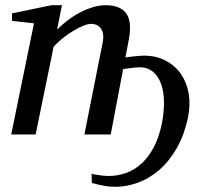

<svg xmlns="http://www.w3.org/2000/svg" viewBox="-20 -514 782 734"><path d="M302.7 0 373 -354Q376.5 -374 373.3 -387.2Q370.1 -400.4 363 -408.4Q356 -416.5 346.7 -419.7Q337.4 -422.9 329.1 -422.9Q316.9 -422.9 299.1 -415.8Q281.2 -408.7 261.5 -397Q241.7 -385.3 221.7 -369.4Q201.7 -353.5 185.1 -335.9L116.2 0H22.9L109.9 -424.8L25.9 -434.1V-462.9L176.8 -494.1H216.8L198.2 -400.9Q214.8 -417.5 236.3 -434.3Q257.8 -451.2 282.2 -464.4Q306.6 -477.5 332.8 -485.8Q358.9 -494.1 383.8 -494.1Q438.5 -494.1 461.7 -463.9Q484.9 -433.6 473.1 -366.2L459.5 -294.4Q466.8 -295.4 476.1 -296.6Q485.4 -297.9 495.1 -298.8Q504.9 -299.8 513.9 -300.5Q522.9 -301.3 529.8 -301.3Q577.1 -301.3 613.3 -282.2Q649.4 -263.2 671.6 -231.2Q693.8 -199.2 701.2 -157Q708.5 -114.7 699.2 -67.9Q684.6 2.4 655.3 53.2Q626 104 587.9 136.5Q549.8 168.9 506.6 184.6Q463.4 200.2 421.4 200.2Q397.9 200.2 376.2 196Q354.5 191.9 331.1 185.5L330.1 149.9Q337.9 152.3 347.2 153.8Q356.4 155.3 365.5 156.5Q374.5 157.7 382.6 158.2Q390.6 158.7 396 158.7Q428.2 158.7 460 147.9Q491.7 137.2 518.8 113.3Q545.9 89.4 566.9 50.8Q587.9 12.2 599.1 -43.5Q606.9 -83.5 606.9 -121.8Q606.9 -160.2 596.9 -190.2Q586.9 -220.2 566.2 -238.5Q545.4 -256.8 512.7 -256.8Q507.8 -256.8 500 -256.1Q492.2 -255.4 483.6 -254.4Q475.1 -253.4 466.3 -252.2Q457.5 -251 450.7 -250L403.3 0Z"/></svg>

Font: Charis SIL CyrE
Style: Italic
Weight: 400
Italic angle: -11°
Foundry: SIL International
Version: Version 5.000